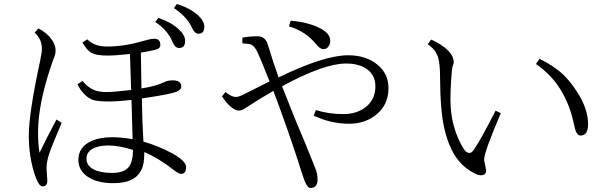

<svg xmlns="http://www.w3.org/2000/svg" viewBox="-20 -892 3040 953"><path d="M679.2 -630.9Q681.2 -505.9 682.1 -453.1Q752.4 -463.9 793 -483.4Q811.5 -493.2 836.9 -493.2Q879.9 -493.2 879.9 -462.9Q879.9 -445.8 855 -436Q820.3 -424.3 733.9 -411.1L684.1 -403.3Q685.5 -291 691.9 -189Q761.2 -169.9 833 -131.8Q903.8 -93.3 903.8 -63Q903.8 -28.8 877.9 -28.8Q869.1 -28.8 846.7 -44.9Q770.5 -105.5 696.3 -137.2Q696.3 -92.8 689.5 -68.8Q681.2 -39.6 660.2 -19Q624 17.1 541 17.1Q462.9 17.1 415.5 -14.6Q369.1 -45.4 369.1 -99.1Q369.1 -161.6 431.6 -190.9Q474.6 -210.9 536.1 -210.9Q581.5 -210.9 638.2 -201.2L632.8 -396Q559.1 -388.2 526.9 -388.2Q465.8 -388.2 440.9 -396Q396 -413.1 364.3 -473.1L389.2 -490.2Q416.5 -458.5 442.9 -446.8Q468.3 -435.1 506.8 -435.1Q543.9 -435.1 630.9 -445.3L625 -624Q553.2 -616.2 513.2 -616.2Q455.1 -616.2 430.2 -631.8Q411.1 -644 389.2 -680.7L413.1 -696.8Q447.8 -661.1 510.3 -661.1Q598.6 -661.1 691.9 -689L710 -693.8Q730 -699.7 746.1 -699.7Q775.9 -699.7 775.9 -668Q775.9 -650.4 748 -644Q706.5 -634.8 679.2 -630.9ZM640.1 -147.9Q569.8 -169.9 519 -169.9Q467.3 -169.9 438 -152.8Q409.2 -135.7 409.2 -104Q409.2 -69.3 445.8 -50.8Q479 -33.7 536.1 -33.7Q596.7 -33.7 620.1 -64.5Q640.1 -90.8 640.1 -147.9ZM260.3 -298.8 286.1 -282.2Q235.8 -164.1 224.6 -130.4Q210.9 -89.4 210.9 -56.6Q210.9 -48.8 212.9 -26.9Q214.8 -2 214.8 6.3Q214.8 33.2 190.9 33.2Q170.9 33.2 149.9 -32.7Q123 -120.1 123 -217.8Q123 -330.1 178.2 -585Q188 -631.8 188 -648.9Q188 -698.7 151.9 -730L170.9 -751Q214.8 -728 237.3 -694.8Q255.9 -668.5 255.9 -642.1Q255.9 -625.5 251 -612.8Q242.7 -592.8 233.9 -565.9Q168.9 -374 168.9 -235.8Q168.9 -173.3 176.3 -133.8Q206.5 -197.3 260.3 -298.8ZM766.1 -803.2Q831.1 -780.8 867.2 -746.6Q898.9 -717.8 898.9 -689Q898.9 -653.8 869.1 -653.8Q848.1 -653.8 835.9 -685.1Q812.5 -741.2 751 -783.2ZM857.9 -872.1Q921.9 -852.5 960.9 -817.9Q994.1 -788.1 994.1 -759.8Q994.1 -724.6 965.3 -724.6Q945.8 -724.6 931.2 -757.8Q908.7 -807.1 843.3 -852.1Z M1317.9 -487.8Q1272.5 -603.5 1257.8 -633.8Q1243.2 -663.1 1227.1 -670.4Q1215.8 -675.3 1183.1 -676.8V-705.1Q1216.8 -711.9 1258.8 -711.9Q1296.9 -711.9 1309.1 -670.9Q1339.4 -571.8 1362.8 -507.8Q1588.9 -617.7 1708 -617.7Q1798.3 -617.7 1855.5 -569.3Q1908.2 -524.9 1908.2 -454.6Q1908.2 -366.7 1839.8 -316.9Q1786.1 -277.8 1712.9 -277.8Q1623 -277.8 1537.1 -317.9L1547.9 -345.7Q1611.3 -325.7 1684.1 -325.7Q1753.9 -325.7 1799.3 -363.8Q1843.3 -401.4 1843.3 -462.9Q1843.3 -522 1796.4 -552.2Q1758.3 -576.7 1697.3 -576.7Q1587.9 -576.7 1379.9 -463.9L1444.8 -300.8Q1506.3 -155.8 1543 -62Q1556.2 -32.7 1556.2 -1Q1556.2 41 1521 41Q1501.5 41 1481.9 -22.9Q1416 -231.4 1336.9 -440.9Q1256.8 -394.5 1208 -361.8Q1181.2 -342.8 1166 -342.8Q1147.5 -342.8 1123.5 -363.8Q1101.1 -383.3 1082 -414.1L1099.1 -435.1Q1128.9 -410.6 1150.9 -410.6Q1163.6 -410.6 1189 -422.9Q1211.9 -434.6 1317.9 -487.8ZM1422.9 -789.1Q1517.1 -781.7 1579.1 -746.1Q1619.1 -722.2 1619.1 -689Q1619.1 -670.9 1608.9 -659.2Q1599.6 -647.9 1585 -647.9Q1568.4 -647.9 1547.9 -673.8Q1496.1 -737.3 1414.1 -761.2Z M2465.8 -330.1Q2382.8 -137.7 2382.8 -98.1L2393.1 -46.9Q2393.1 -22 2366.2 -22Q2349.6 -22 2320.8 -39.6Q2294.9 -54.7 2272.9 -76.2Q2212.9 -136.2 2186 -252Q2165 -338.9 2164.1 -515.6Q2164.1 -571.8 2154.8 -606Q2141.6 -647.9 2103 -671.9L2120.1 -695.8Q2231.9 -643.6 2231.9 -583Q2231.9 -574.2 2227.1 -564Q2222.7 -555.2 2219.2 -493.7Q2215.8 -441.9 2215.8 -397.9Q2215.8 -257.3 2283.7 -149.9Q2294.9 -132.8 2311 -132.8Q2321.8 -132.8 2334 -151.9Q2368.2 -202.1 2439.9 -342.8ZM2658.2 -600.1Q2732.9 -563 2777.8 -519.5Q2812 -486.3 2846.2 -433.1Q2898.9 -350.6 2898.9 -276.4Q2898.9 -219.2 2861.8 -219.2Q2840.3 -219.2 2831.1 -265.1Q2790 -473.1 2640.1 -574.2Z"/></svg>

Font: I.MingCP
Style: Regular
Weight: 400
Designer: I.Font Project
Version: Version 8.000; Sep 06, 2022